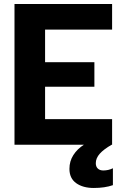

<svg xmlns="http://www.w3.org/2000/svg" viewBox="-20 -719 614 954"><path d="M541 117V201Q501 215 446 215Q392 215 358.5 191Q325 167 325 120Q325 82 344.5 51.5Q364 21 397 0H52V-699H537V-572H204V-410H449V-288H204V-127H537V0H535Q495 23 475.5 45Q456 67 456 92Q456 109 466 118.5Q476 128 493 128Q519 128 541 117Z"/></svg>

Font: Prompt SemiBold
Style: Regular
Weight: 600
Designer: Katatrad Team
Foundry: CadsonDemak
Version: Version 1.000